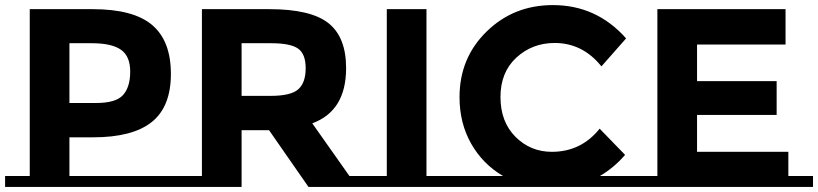

<svg xmlns="http://www.w3.org/2000/svg" viewBox="-31 -735 3217 755"><path d="M677 -43V0H-11V-43H86V-699H333Q494 -699 567.5 -636.5Q641 -574 641 -444.5Q641 -315 565.5 -255Q490 -195 335 -195H242V-43ZM331 -565H242V-330H347Q425 -330 453 -361.5Q481 -393 481 -453.5Q481 -514 444.5 -539.5Q408 -565 331 -565Z M763 -43V-699H1028Q1191 -699 1260.5 -644Q1330 -589 1330 -467Q1330 -299 1197 -250L1343 -43H1437V0H1182L1027 -223H919V0H666V-43ZM1036 -565H919V-358H1033Q1113 -358 1142 -384Q1171 -410 1171 -466.5Q1171 -523 1141 -544Q1111 -565 1036 -565Z M1732 -43V0H1404V-43H1490V-699H1646V-43Z M2468 -43V0H1732V-43H1947Q1867 -90 1821.5 -170.5Q1776 -251 1776 -353Q1776 -507 1882.5 -611Q1989 -715 2143 -715Q2315 -715 2431 -584L2334 -474Q2260 -566 2150 -566Q2062 -566 1999.5 -508.5Q1937 -451 1937 -353.5Q1937 -256 1996 -197Q2055 -138 2139 -138Q2254 -138 2327 -229L2427 -126Q2383 -75 2328 -43Z M2554 -43V-699H3058V-560H2710V-416H3023V-283H2710V-138H3069V-43H3166V0H2457V-43Z"/></svg>

Font: Montserrat Subrayada
Style: Bold
Weight: 700
Version: Version 2.001